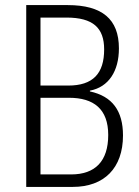

<svg xmlns="http://www.w3.org/2000/svg" viewBox="-20 -800 547 754"><path d="M246 -780H83V-66H266C389 -66 463 -140 463 -268C463 -365 421 -422 333 -441V-444C407 -458 447 -521 447 -610C447 -725 381 -780 246 -780ZM248 -464H139V-731H241C346 -731 389 -690 389 -606C389 -511 345 -464 248 -464ZM139 -416H251C348 -416 405 -372 405 -270C405 -167 354 -115 259 -115H139Z"/></svg>

Font: Noto Sans Malayalam UI Condensed Light
Style: Regular
Weight: 300
Width: 3
Designer: Jelle Bosma - Monotype Design Team
Foundry: Monotype Imaging Inc.
Version: Version 2.104